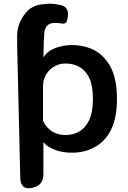

<svg xmlns="http://www.w3.org/2000/svg" viewBox="-20 -809 689 1031"><path d="M72 -572V-616Q72 -660 90 -696Q106 -729 130 -753Q150 -772 184 -782Q188 -783 192 -783.5Q196 -784 200 -785Q217 -787 229 -788Q241 -789 246 -789Q262 -789 277 -787Q292 -785 308 -781Q330 -776 339 -759.5Q348 -743 344 -720L341 -703Q337 -677 309 -683Q296 -686 280 -686L260 -685Q218 -677 217 -619L215 -581L213 -501Q235 -535 277 -551Q319 -567 366 -567Q436 -567 491 -537Q545 -506 577 -443Q608 -380 608 -278Q608 -177 577 -114Q546 -50 490 -20Q435 11 367 11Q310 11 269 -7Q230 -23 213 -46V126Q213 188 152 200Q92 212 89 150ZM333 -84Q371 -84 404 -102Q437 -120 458 -162.5Q479 -205 479 -278Q479 -349 459.5 -390Q440 -431 406.5 -449.5Q373 -468 332 -468Q283 -468 247 -433.5Q211 -399 211 -343V-160Q248 -84 333 -84Z"/></svg>

Font: MaokenZhuyuanTi
Style: Regular
Weight: 400
Designer: Fontworks Inc & LongZhuTi team: ZERO子、时光羊、荆南、频凡、刘鹏、Little White Dog、帆影Magmeta、奈白不弍、白日月球、ChaoTawei、雨三（排名不分先后）
Version: Version 1.000; 20230222